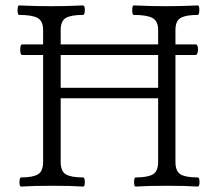

<svg xmlns="http://www.w3.org/2000/svg" viewBox="-20 -686 795 709"><path d="M58.1 2.9Q51.8 2.9 51.8 -13.7Q51.8 -30.3 58.1 -30.8Q101.1 -30.8 120.1 -42.2Q139.2 -53.7 139.2 -87.9V-482.9H62Q54.7 -482.9 54.7 -502.4Q54.7 -522 62 -522H139.2V-575.2Q139.2 -608.4 118.9 -619.6Q98.6 -630.9 50.8 -630.9Q44.9 -630.9 44.9 -648.4Q44.9 -666 50.8 -666Q109.4 -663.1 168.9 -663.1Q227.5 -663.1 286.1 -666Q293.5 -666 293.2 -648.4Q293 -630.9 286.1 -630.9Q241.7 -630.9 222.9 -619.6Q204.1 -608.4 204.1 -575.2V-522H564V-575.2Q564 -608.4 543 -619.6Q522 -630.9 474.1 -630.9Q468.3 -630.9 468.3 -648.4Q468.3 -666 474.1 -666Q534.2 -663.1 591.8 -663.1Q651.4 -663.1 710 -666Q716.3 -666 716.1 -648.4Q715.8 -630.9 710 -630.9Q665.5 -630.9 646.7 -619.6Q627.9 -608.4 627.9 -575.2V-522H703.1Q708.5 -522 710.4 -512.2Q712.4 -502.4 710 -492.7Q707.5 -482.9 702.1 -482.9H627.9V-87.9Q627.9 -53.7 646.7 -42.2Q665.5 -30.8 710 -30.8Q716.8 -30.8 716.8 -13.9Q716.8 2.9 710 2.9Q665 0 596.2 0Q525.4 0 481 2.9Q475.1 2.9 475.1 -13.7Q475.1 -30.3 481 -30.8Q525.4 -30.8 544.7 -42.2Q564 -53.7 564 -87.9V-323.2H204.1V-87.9Q204.1 -53.7 223.1 -42.2Q242.2 -30.8 287.1 -30.8Q293 -30.8 293.2 -13.9Q293.5 2.9 287.1 2.9Q242.7 0 172.9 0Q102.5 0 58.1 2.9ZM204.1 -361.8H564V-482.9H204.1Z"/></svg>

Font: Junicode SmCond Light
Style: Regular
Weight: 300
Width: 4
Designer: Peter S. Baker
Version: Version 2.206